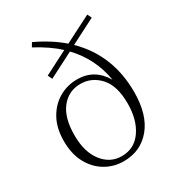

<svg xmlns="http://www.w3.org/2000/svg" viewBox="-194 -929 974 1062"><g transform="rotate(-30 292.5 -398.5)"><path d="M289 -16Q370 -16 416 -82.5Q462 -149 462 -253Q462 -366 411.5 -421.5Q361 -477 289 -477Q213 -477 166 -418Q119 -359 119 -246Q119 -140 167 -78Q215 -16 289 -16ZM169 -579 156 -607 306 -684Q248 -738 158 -786L173 -811Q272 -765 343 -703L514 -790L527 -763L367 -681Q525 -526 525 -290Q525 -145 459 -65.5Q393 14 285 14Q221 14 168 -17.5Q115 -49 83.5 -107.5Q52 -166 52 -248Q52 -330 84 -388Q116 -446 169 -477Q222 -508 286 -508Q396 -508 455 -408Q431 -554 329 -661Z"/></g></svg>

Font: Minh Nguyen ExtraLight
Style: Regular
Weight: 250
Designer: Ryoko NISHIZUKA 西塚涼子 (kana & ideographs); Frank Grießhammer (Latin, Greek & Cyrillic); Wenlong ZHANG 张文龙 (bopomofo); San
Foundry: Adobe
Version: Version 1.100;July 7, 2023;FontCreator 14.0.0.2814 64-bit